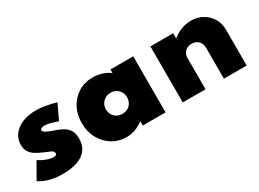

<svg xmlns="http://www.w3.org/2000/svg" viewBox="-30 -1015 2047 1519"><g transform="rotate(-30 993.0 -256.0)"><path d="M232 16Q166 16 112.8 2.2Q59.5 -11.5 21 -39L103 -183Q140 -160 172.8 -148Q205.5 -136 232.5 -136Q243.5 -136 249.8 -138Q256 -140 259 -144.2Q262 -148.5 262 -155.5Q262 -168 253.2 -175.2Q244.5 -182.5 225 -190.5Q205.5 -198.5 173 -212.5Q142.5 -226 115.8 -242.5Q89 -259 72.5 -284.5Q56 -310 56 -349.5Q56 -402 86 -442Q116 -482 169.5 -504.5Q223 -527 293 -527Q328.5 -527 372.8 -520Q417 -513 476 -497L411 -360Q334.5 -389 295 -389Q275.5 -389 264.8 -383Q254 -377 254 -368.5Q254 -356.5 272.8 -345.5Q291.5 -334.5 316.5 -325.5Q341.5 -316.5 360 -310Q394 -298.5 421.2 -281.5Q448.5 -264.5 464.8 -236.5Q481 -208.5 481 -163Q481 -104.5 452.2 -64.8Q423.5 -25 368 -4.5Q312.5 16 232 16Z M812.5 16Q742.5 16 685 -19.2Q627.5 -54.5 593.5 -116.2Q559.5 -178 559.5 -257Q559.5 -333.5 591.8 -394.8Q624 -456 681 -492Q738 -528 812.5 -528Q856.5 -528 897.2 -515.2Q938 -502.5 968.5 -479V-512H1176.5V0H968.5V-40Q932 -12 893.2 2Q854.5 16 812.5 16ZM876.5 -160Q904.5 -160 926.2 -172.5Q948 -185 960.2 -206.8Q972.5 -228.5 972.5 -256Q972.5 -284 960 -305.5Q947.5 -327 926 -339.5Q904.5 -352 876.5 -352Q849 -352 827 -339.5Q805 -327 792.2 -305.2Q779.5 -283.5 779.5 -256Q779.5 -228.5 792 -206.8Q804.5 -185 826.5 -172.5Q848.5 -160 876.5 -160Z M1333.5 0V-512H1541.5V-464Q1577 -494.5 1621.8 -511.2Q1666.5 -528 1712.5 -528Q1771 -528 1817.2 -501.5Q1863.5 -475 1890.5 -429.8Q1917.5 -384.5 1917.5 -327V0H1709.5V-282Q1709.5 -320.5 1686.5 -343.8Q1663.5 -367 1625.5 -367Q1600.5 -367 1581.5 -356.5Q1562.5 -346 1552 -327Q1541.5 -308 1541.5 -282V0Z"/></g></svg>

Font: Spartan Thin Black
Style: Regular
Weight: 900
Version: Version 1.004